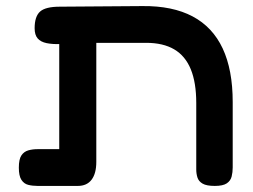

<svg xmlns="http://www.w3.org/2000/svg" viewBox="-20 -603 833 632"><path d="M104 9Q87 9 73 5.5Q59 2 50.5 -11Q42 -24 42 -51Q42 -79 50.5 -91.5Q59 -104 73 -108Q87 -112 103 -112H175V-501L241 -462Q208 -459 180.5 -458Q153 -457 133.5 -461Q114 -465 104 -476.5Q94 -488 94 -510Q94 -549 112 -565Q130 -581 177 -581L449 -583Q548 -584 614 -549Q680 -514 713 -443.5Q746 -373 746 -267V-52Q746 -36 742.5 -22Q739 -8 726.5 0.5Q714 9 687 9Q660 9 647 1.5Q634 -6 630 -18.5Q626 -31 626 -45V-264Q626 -331 608 -375Q590 -419 553.5 -440.5Q517 -462 461 -462H297V-70Q297 -32 281.5 -11.5Q266 9 236 9Z"/></svg>

Font: Fredoka SemiExpanded Medium
Style: Regular
Weight: 500
Width: 6
Designer: Ben Nathan
Foundry: Milena B. Brandão, Ben Nathan
Version: Version 2.001